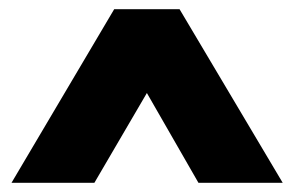

<svg xmlns="http://www.w3.org/2000/svg" viewBox="-20 -755 638 417"><path d="M5 -358 228 -735H370L594 -358H411L299 -553L185 -358Z"/></svg>

Font: Lexend ExtraBold
Style: Regular
Weight: 800
Designer: Bonnie Shaver-Troup, Thomas Jockin
Foundry: Lexend
Version: Version 1.007; ttfautohint (v1.8.3)